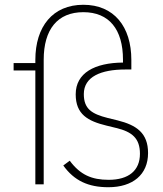

<svg xmlns="http://www.w3.org/2000/svg" viewBox="-20 -772 684 804"><path d="M600 -131C600 -215 552 -248 472 -268L431 -278C364 -295 331 -316 331 -378C331 -451 403 -481 505 -481H530V-521C530 -661 457 -752 329 -752C201 -752 128 -661 128 -521V-508H37V-477H128V0H163V-522C163 -649 221 -721 329 -721C437 -721 495 -649 495 -522V-510C377 -509 297 -467 297 -377C297 -293 348 -265 426 -246L467 -236C533 -220 566 -193 566 -128C566 -58 519 -19 435 -19C364 -19 316 -40 272 -99L245 -79C291 -15 350 12 434 12C536 12 600 -41 600 -131Z"/></svg>

Font: IBM Plex Devanagari ExtraLight
Style: Regular
Weight: 200
Designer: Mike Abbink, Paul van der Laan, Pieter van Rosmalen, Erin McLaughlin
Foundry: Bold Monday
Version: Version 1.0